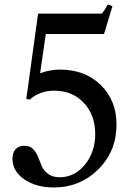

<svg xmlns="http://www.w3.org/2000/svg" viewBox="-20 -817 587 847"><path d="M182 -667 157 -494Q201 -510 244 -510Q355 -510 424.5 -442Q494 -374 494 -267Q494 -150 413.5 -70Q333 10 217 10Q139 10 87 -26Q35 -62 35 -116Q35 -144 49 -159Q63 -174 88 -174Q112 -174 126 -159.5Q140 -145 148 -124.5Q156 -104 164.5 -84Q173 -64 192.5 -49.5Q212 -35 243 -35Q309 -35 354.5 -90.5Q400 -146 400 -226Q400 -310 349.5 -363.5Q299 -417 219 -417Q157 -417 111 -378L96 -380L148 -757H429Q441 -770 455 -797L476 -790L439 -667Z"/></svg>

Font: Libre Caslon Text
Style: Regular
Weight: 400
Designer: Pablo Impallari, Rodrigo Fuenzalida
Foundry: Pablo Impallari, Rodrigo Fuenzalida
Version: Version 1.002